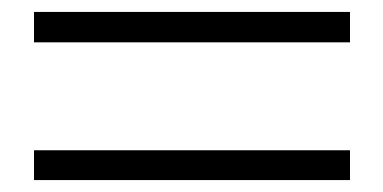

<svg xmlns="http://www.w3.org/2000/svg" viewBox="-20 -526 643 322"><path d="M567 -224V-274H37V-224ZM567 -455V-506H37V-455Z"/></svg>

Font: Noto Serif SC
Style: Bold
Weight: 700
Designer: Ryoko NISHIZUKA 西塚涼子 (kana & ideographs); Frank Grießhammer (Latin, Greek & Cyrillic); Wenlong ZHANG 张文龙 (bopomofo); San
Foundry: Adobe
Version: Version 2.001;hotconv 1.1.0;makeotfexe 2.6.0